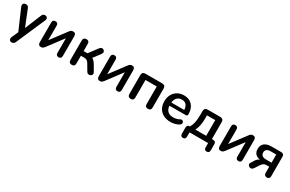

<svg xmlns="http://www.w3.org/2000/svg" viewBox="151 -1785 4919 3259"><g transform="rotate(30 2610.5 -155.0)"><path d="M195 188Q163 188 150.5 164Q138 140 151 109L208 -18L35 -417Q22 -449 35.5 -472.5Q49 -496 87 -496Q109 -496 122 -486Q135 -476 146 -449L271 -137L399 -449Q410 -476 423.5 -486Q437 -496 461 -496Q492 -496 504 -472.5Q516 -449 502 -418L258 142Q246 168 232 178Q218 188 195 188Z M664 8Q609 8 609 -55V-439Q609 -496 663 -496Q716 -496 716 -439V-155L944 -459Q954 -473 969 -484.5Q984 -496 1011 -496Q1065 -496 1065 -433V-49Q1065 8 1012 8Q959 8 959 -49V-334L731 -30Q721 -17 706 -4.5Q691 8 664 8Z M1269 8Q1241 8 1225.5 -8Q1210 -24 1210 -52V-435Q1210 -464 1225.5 -479.5Q1241 -495 1269 -495Q1328 -495 1328 -435V-296H1403L1533 -468Q1549 -491 1570 -494Q1591 -497 1608 -486Q1625 -475 1630.5 -454.5Q1636 -434 1619 -410L1513 -269Q1536 -258 1555 -236Q1574 -214 1594 -180L1657 -72Q1671 -47 1662.5 -27.5Q1654 -8 1634 1Q1614 10 1592.5 5Q1571 0 1557 -25L1487 -144Q1467 -179 1447 -191.5Q1427 -204 1393 -204H1328V-52Q1328 8 1269 8Z M1819 8Q1764 8 1764 -55V-439Q1764 -496 1818 -496Q1871 -496 1871 -439V-155L2099 -459Q2109 -473 2124 -484.5Q2139 -496 2166 -496Q2220 -496 2220 -433V-49Q2220 8 2167 8Q2114 8 2114 -49V-334L1886 -30Q1876 -17 1861 -4.5Q1846 8 1819 8Z M2424 8Q2396 8 2380.5 -8Q2365 -24 2365 -52V-422Q2365 -488 2432 -488H2756Q2822 -488 2822 -422V-52Q2822 8 2763 8Q2704 8 2704 -52V-396H2483V-52Q2483 8 2424 8Z M3205 10Q3123 10 3063.5 -21Q3004 -52 2972 -109Q2940 -166 2940 -244Q2940 -320 2971 -377Q3002 -434 3057.5 -466Q3113 -498 3184 -498Q3287 -498 3346.5 -432.5Q3406 -367 3406 -254Q3406 -221 3371 -221H3053Q3065 -81 3207 -81Q3236 -81 3268 -88Q3300 -95 3329 -114Q3352 -124 3368 -117Q3384 -110 3390.5 -94Q3397 -78 3391.5 -61Q3386 -44 3366 -33Q3332 -12 3290 -1Q3248 10 3205 10ZM3054 -284H3307Q3304 -348 3274 -382.5Q3244 -417 3188 -417Q3130 -417 3095 -381Q3060 -345 3054 -284Z M3637 -90H3849V-398H3687V-322Q3687 -258 3674 -196Q3661 -134 3637 -90ZM3525 138Q3474 138 3474 84V-36Q3474 -91 3529 -91H3531Q3560 -139 3572.5 -199Q3585 -259 3585 -349V-422Q3585 -488 3651 -488H3894Q3961 -488 3961 -422V-91H3984Q4040 -91 4040 -36V84Q4040 138 3989 138Q3939 138 3939 84V0H3575V84Q3575 138 3525 138Z M4189 8Q4134 8 4134 -55V-439Q4134 -496 4188 -496Q4241 -496 4241 -439V-155L4469 -459Q4479 -473 4494 -484.5Q4509 -496 4536 -496Q4590 -496 4590 -433V-49Q4590 8 4537 8Q4484 8 4484 -49V-334L4256 -30Q4246 -17 4231 -4.5Q4216 8 4189 8Z M4928 -250H5038V-410H4928Q4878 -410 4853 -389Q4828 -368 4828 -331Q4828 -293 4853 -271.5Q4878 -250 4928 -250ZM5093 8Q5068 8 5053 -6.5Q5038 -21 5038 -48V-171H4980Q4949 -171 4927 -155Q4905 -139 4888 -113L4827 -20Q4809 5 4786 8Q4763 11 4744.5 -1Q4726 -13 4721 -33.5Q4716 -54 4733 -75L4773 -140Q4785 -158 4802.5 -173Q4820 -188 4841 -195Q4716 -217 4716 -337Q4716 -408 4763.5 -448Q4811 -488 4904 -488H5089Q5148 -488 5148 -430V-48Q5148 -21 5133.5 -6.5Q5119 8 5093 8Z"/></g></svg>

Font: Chiron GoRound TC M
Style: Regular
Weight: 500
Designer: Ryoko NISHIZUKA 西塚涼子 (kana, bopomofo & ideographs); Paul D. Hunt (Latin, Greek & Cyrillic); Sandoll Communications 산돌커뮤니
Foundry: Adobe
Version: Version 1.000;hotconv 1.1.1;makeotfexe 2.6.0